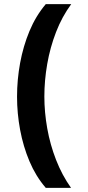

<svg xmlns="http://www.w3.org/2000/svg" viewBox="-20 -731 427 935"><path d="M203 184Q154 127 123.5 54.5Q93 -18 78 -98.5Q63 -179 63 -260Q63 -343 78 -424.5Q93 -506 123.5 -579.5Q154 -653 203 -711H327Q282 -650 253 -575Q224 -500 210 -419.5Q196 -339 196 -261Q196 -185 210 -106Q224 -27 253 47.5Q282 122 326 184Z"/></svg>

Font: Noto Sans Syriac Eastern
Style: Bold
Weight: 700
Designer: Patrick Giasson and the Monotype Design Team
Foundry: Monotype Imaging Inc.
Version: Version 3.001